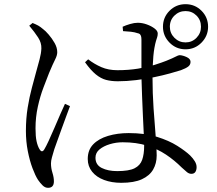

<svg xmlns="http://www.w3.org/2000/svg" viewBox="-20 -848 1040 919"><path d="M868 -612Q823 -612 791.5 -644Q760 -676 760 -720Q760 -765 791.5 -796.5Q823 -828 868 -828Q913 -828 944.5 -796.5Q976 -765 976 -720Q976 -676 944.5 -644Q913 -612 868 -612ZM560 27Q515 27 478.5 13.5Q442 0 421 -26Q400 -52 400 -87Q400 -130 426 -157Q452 -184 497 -197.5Q542 -211 596 -211Q674 -211 731.5 -193Q789 -175 828.5 -150Q868 -125 890 -104Q904 -90 912.5 -76Q921 -62 921 -48Q921 -34 915 -25Q909 -16 896 -16Q885 -16 875 -24Q865 -32 850 -46Q815 -81 774.5 -108Q734 -135 683.5 -151Q633 -167 567 -167Q536 -167 506 -158Q476 -149 456.5 -133Q437 -117 437 -93Q437 -59 467 -44Q497 -29 541 -29Q597 -29 624 -42.5Q651 -56 660.5 -83Q670 -110 670 -150Q670 -172 668 -210Q666 -248 664 -294.5Q662 -341 660 -389Q658 -437 657 -480Q657 -505 657 -540Q657 -575 657 -607.5Q657 -640 657 -657Q657 -669 655 -675Q653 -681 649.5 -684.5Q646 -688 639 -689Q625 -694 607 -696Q589 -698 569 -699L567 -720Q582 -727 602.5 -733Q623 -739 639 -739Q661 -739 683 -731Q705 -723 720 -711.5Q735 -700 735 -688Q735 -678 732.5 -670.5Q730 -663 726.5 -651.5Q723 -640 719 -618Q716 -601 714 -579Q712 -557 711 -531.5Q710 -506 710 -479Q710 -402 715 -329.5Q720 -257 725 -198Q730 -139 730 -104Q730 -66 713 -36.5Q696 -7 659 10Q622 27 560 27ZM210 51Q196 51 184.5 40Q173 29 162 13Q149 -7 135.5 -43Q122 -79 113 -125Q104 -171 104 -221Q104 -281 112.5 -333Q121 -385 132.5 -427.5Q144 -470 152 -500Q162 -536 169.5 -564Q177 -592 178 -616Q179 -643 162.5 -668.5Q146 -694 120 -725L136 -738Q153 -731 163 -725.5Q173 -720 187 -708Q197 -701 213 -682.5Q229 -664 241.5 -642Q254 -620 254 -598Q254 -583 244 -563.5Q234 -544 215 -499Q204 -471 188 -429Q172 -387 161 -337Q150 -287 150 -234Q150 -195 155 -172Q160 -149 169 -134Q174 -125 180 -124Q186 -123 192 -133Q200 -146 213 -174Q226 -202 240.5 -236Q255 -270 268.5 -301Q282 -332 291 -351L315 -340Q308 -321 297 -291.5Q286 -262 275 -231.5Q264 -201 254.5 -174.5Q245 -148 240 -134Q233 -111 228.5 -94.5Q224 -78 224 -66Q224 -43 231 -21Q238 1 238 20Q238 51 210 51ZM544 -459Q513 -459 488 -465.5Q463 -472 438.5 -492Q414 -512 387 -550L402 -564Q432 -541 465.5 -526.5Q499 -512 542 -512Q595 -512 641 -519.5Q687 -527 721.5 -538Q756 -549 776 -557Q808 -570 821 -577Q834 -584 840 -584Q856 -583 874 -574.5Q892 -566 892 -552Q892 -538 881 -529.5Q870 -521 846 -512Q827 -506 793 -496.5Q759 -487 717.5 -478.5Q676 -470 631 -464.5Q586 -459 544 -459ZM868 -645Q899 -645 920.5 -667Q942 -689 942 -720Q942 -752 920.5 -773.5Q899 -795 868 -795Q837 -795 815 -773.5Q793 -752 793 -720Q793 -689 815 -667Q837 -645 868 -645Z"/></svg>

Font: Noto Serif TC
Style: Regular
Weight: 400
Designer: Ryoko NISHIZUKA  (kana & ideographs); Frank Grießhammer (Latin, Greek & Cyrillic); Wenlong ZHANG  (bopomofo); Sandoll Co
Foundry: Adobe
Version: Version 2.003-H1;hotconv 1.1.1;makeotfexe 2.6.0